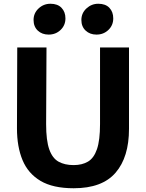

<svg xmlns="http://www.w3.org/2000/svg" viewBox="-20 -996 778 1024"><path d="M373 8Q262.5 8 196.2 -31.2Q130 -70.5 100.2 -142Q70.5 -213.5 70.5 -311.5L72 -743H228L226 -334Q226 -246.5 242.8 -199.2Q259.5 -152 292.2 -133.8Q325 -115.5 372.5 -115.5Q418 -115.5 449.5 -134.2Q481 -153 497.2 -200.5Q513.5 -248 513.5 -334V-743H668V-309Q668 -158 596.5 -75Q525 8 373 8ZM239.5 -811.5Q204 -811.5 181.5 -832.8Q159 -854 159 -889.5Q159 -926 185.8 -951Q212.5 -976 249 -976Q287.5 -976 308.2 -954.2Q329 -932.5 329 -898Q329 -861 303 -836.2Q277 -811.5 239.5 -811.5ZM494.5 -811.5Q459.5 -811.5 436.8 -832.8Q414 -854 414 -889.5Q414 -926 441 -951Q468 -976 504 -976Q543 -976 563.5 -954.2Q584 -932.5 584 -898Q584 -861 558 -836.2Q532 -811.5 494.5 -811.5Z"/></svg>

Font: Merriweather Sans
Style: Bold
Weight: 700
Designer: Eben Sorkin
Foundry: Eben Sorkin
Version: Version 1.008; ttfautohint (v1.7.19-72a1) -l 8 -r 50 -G 200 